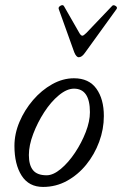

<svg xmlns="http://www.w3.org/2000/svg" viewBox="-20 -725 482 758"><path d="M150 13Q94 13 65.5 -31.5Q37 -76 37 -149Q37 -197 57 -244Q77 -291 110.5 -330Q144 -369 186 -392.5Q228 -416 272 -416Q331 -416 360.5 -375Q390 -334 390 -267Q390 -215 371.5 -165Q353 -115 320.5 -75Q288 -35 244.5 -11Q201 13 150 13ZM164 -33Q190 -33 220 -58Q250 -83 276 -122Q302 -161 318.5 -203.5Q335 -246 335 -282Q335 -375 272 -375Q244 -375 212.5 -349Q181 -323 154.5 -282Q128 -241 111 -196Q94 -151 94 -113Q94 -73 110.5 -53Q127 -33 164 -33ZM291 -499Q281 -499 273 -519L212 -689Q209 -697 219 -702.5Q229 -708 233 -700L292 -597Q299 -584 305 -584Q310 -584 321 -595L423 -702Q428 -707 436.5 -701.5Q445 -696 440 -689L315 -516Q303 -499 291 -499Z"/></svg>

Font: Junicode
Style: Italic
Weight: 400
Italic angle: -11°
Designer: Peter S. Baker
Version: Version 2.100; ttfautohint (v1.8.4)